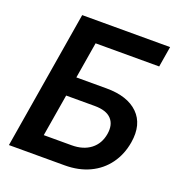

<svg xmlns="http://www.w3.org/2000/svg" viewBox="-131 -839 888 949"><g transform="rotate(20 312.5 -364.0)"><path d="M20 0 140.6 -727.5H603L585 -619.1H250.5L218.8 -428.2H377.9Q488.3 -428.2 544.2 -373.3Q600.1 -318.4 584 -220.2Q572.8 -152.8 536.6 -103.3Q500.5 -53.7 443.6 -26.9Q386.7 0 313 0ZM165 -105H311.5Q372.6 -105 411.4 -135Q450.2 -165 459 -218.8Q467.3 -269.5 440.2 -298.1Q413.1 -326.7 352.1 -326.7H202.1Z"/></g></svg>

Font: Inter 28pt SemiBold
Style: Italic
Weight: 600
Italic angle: -9.3988°
Designer: Rasmus Andersson
Foundry: rsms
Version: Version 4.001;git-66647c0bb